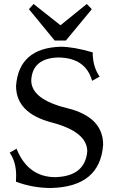

<svg xmlns="http://www.w3.org/2000/svg" viewBox="-20 -939 599 969"><path d="M236.3 9.8Q145.5 9.8 60.5 -22Q61.5 -33.2 61.5 -53.2Q61.5 -122.6 28.8 -168.5L63.5 -188.5Q121.1 -44.9 260.3 -44.9Q409.2 -49.8 420.4 -174.8Q420.4 -273.9 240.7 -321Q61 -368.2 61 -505.4Q75.2 -696.3 285.2 -703.1Q350.1 -703.1 447.8 -674.8Q447.8 -602.1 482.9 -552.2L444.8 -531.2Q412.1 -647 275.4 -648.9Q143.6 -646 137.7 -533.7Q137.7 -437.5 319.1 -393.1Q500.5 -348.6 500.5 -208.5Q485.4 4.4 236.3 9.8ZM312.5 -734.4H255.9L126 -892.6L149.4 -918.9L285.2 -811.5L418 -918.9L443.4 -892.6Z"/></svg>

Font: Kelvinch
Style: Regular
Weight: 400
Designer: Paul James MIller
Foundry: High-Logic / Made with FontCreator
Version: Version 3.30 September 23, 2016